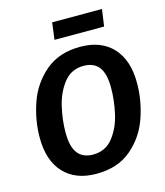

<svg xmlns="http://www.w3.org/2000/svg" viewBox="-129 -981 941 1095"><g transform="rotate(-15 341.0 -434.0)"><path d="M661 -425Q661 -321 626 -220.5Q591 -120 511 -52Q431 16 305 16Q181 16 112.5 -58Q44 -132 44 -266Q44 -369 79 -470Q114 -571 194.5 -639.5Q275 -708 401 -708Q524 -708 592.5 -634Q661 -560 661 -425ZM194 -257Q194 -172 224.5 -133.5Q255 -95 314 -95Q388 -95 432 -151Q476 -207 493.5 -285Q511 -363 511 -437Q511 -521 481 -559.5Q451 -598 391 -598Q318 -598 274 -542Q230 -486 212 -408Q194 -330 194 -257ZM270 -784 283 -884H577L563 -784Z"/></g></svg>

Font: Fira Sans SemiBold
Style: Italic
Weight: 600
Italic angle: -8°
Designer: bBox Type GmbH & Carrois Corporate GbR & Edenspiekermann AG
Foundry: bBox Type GmbH & Carrois Corporate GbR & Edenspiekermann AG
Version: Version 4.301